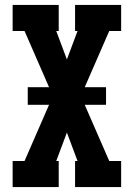

<svg xmlns="http://www.w3.org/2000/svg" viewBox="-20 -755 540 775"><path d="M31 0V-105H79L178 -332H92V-403H178L79 -630H31V-735H217V-630H207L250 -515L293 -630H283V-735H469V-630H421L322 -403H408V-332H322L421 -105H469V0H283V-105H293L250 -220L207 -105H217V0Z"/></svg>

Font: Iosevka Slab Extrabold
Style: Regular
Weight: 800
Monospace: yes
Designer: Belleve Invis
Foundry: Belleve Invis
Version: Version 11.1.1; ttfautohint (v1.8.3)